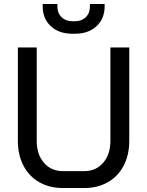

<svg xmlns="http://www.w3.org/2000/svg" viewBox="-20 -939 741 967"><path d="M70 -229V-700H165V-229Q165 -161 201.5 -119Q238 -77 297 -77H404Q463 -77 499.5 -119Q536 -161 536 -229V-700H631V-229Q631 -159 603 -105Q575 -51 523.5 -21.5Q472 8 404 8H297Q229 8 177.5 -21.5Q126 -51 98 -105Q70 -159 70 -229ZM195 -907V-919H269V-907Q269 -873 290 -852.5Q311 -832 345 -832H357Q391 -832 412 -852.5Q433 -873 433 -907V-919H507V-907Q507 -845 466 -807Q425 -769 357 -769H345Q277 -769 236 -807Q195 -845 195 -907Z"/></svg>

Font: Bai Jamjuree Medium
Style: Regular
Weight: 500
Version: Version 1.000; ttfautohint (v1.6)